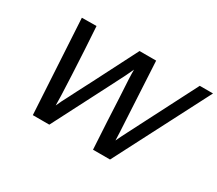

<svg xmlns="http://www.w3.org/2000/svg" viewBox="-126 -962 1393 1231"><g transform="rotate(30 571.0 -346.5)"><path d="M171 -695 279 -696Q290 -533 299 -346.5Q308 -160 307 -124Q312 -137 327 -167Q329 -171 351 -213Q362 -234 380 -270Q398 -306 408 -324L434 -374L598 -695H721L744 -268Q750 -171 751 -121Q766 -154 794 -208L1044 -695H1142L782 2H656Q643 -214 636 -371Q626 -529 627 -574Q614 -542 545 -409L333 3H211Z"/></g></svg>

Font: Coval
Style: Medium Italic
Weight: 500
Foundry: Context Ltd
Version: Version 001.000